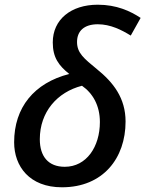

<svg xmlns="http://www.w3.org/2000/svg" viewBox="-20 -785 617 815"><path d="M243 10C418 10 513 -114 513 -269C513 -369 461 -435 392 -491C336 -537 307 -560 307 -607C307 -653 337 -682 395 -682C449 -682 496 -658 535 -634L577 -709C533 -738 475 -765 395 -765C281 -765 204 -702 204 -605C204 -541 229 -507 274 -471C125 -433 40 -329 40 -181C40 -79 105 10 243 10ZM255 -77C185 -77 149 -121 149 -194C149 -310 223 -394 328 -421C374 -389 404 -337 404 -267C404 -162 347 -77 255 -77Z"/></svg>

Font: Noto Sans Medium
Style: Italic
Weight: 500
Italic angle: -12°
Designer: Monotype Design Team
Foundry: Monotype Imaging Inc.
Version: Version 2.013